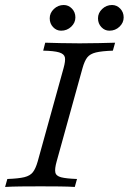

<svg xmlns="http://www.w3.org/2000/svg" viewBox="-25 -740 509 760"><path d="M-4.8 0 4 -31.5Q48.4 -33.1 71.4 -38.7Q94.4 -44.4 105.2 -58.5Q116.1 -72.6 124.2 -100.8L226.6 -470.2Q234.7 -499.2 231.9 -512.9Q229 -526.6 208.9 -532.7Q188.7 -538.7 146 -539.5L154 -571Q179 -570.2 214.1 -569.4Q249.2 -568.5 290.3 -568.5Q330.6 -568.5 367.3 -569.4Q404 -570.2 430.6 -571L421.8 -539.5Q377.4 -537.9 354.4 -532.3Q331.5 -526.6 320.6 -512.9Q309.7 -499.2 301.6 -470.2L199.2 -100.8Q191.1 -71.8 194 -57.7Q196.8 -43.5 216.9 -38.3Q237.1 -33.1 279.8 -31.5L271 0Q246.8 -1.6 210.9 -2Q175 -2.4 135.5 -2.4Q93.5 -2.4 57.3 -2Q21 -1.6 -4.8 0ZM216.9 -618.5Q198.4 -618.5 185.1 -632.7Q171.8 -646.8 171.8 -667.7Q171.8 -688.7 188.3 -704.4Q204.8 -720.2 227.4 -720.2Q246 -720.2 259.7 -706Q273.4 -691.9 273.4 -671Q273.4 -650 256.9 -634.3Q240.3 -618.5 216.9 -618.5ZM408.1 -618.5Q389.5 -618.5 376.2 -632.7Q362.9 -646.8 362.9 -667.7Q362.9 -688.7 379.4 -704.4Q396 -720.2 418.5 -720.2Q437.1 -720.2 450.8 -706Q464.5 -691.9 464.5 -671Q464.5 -650 448 -634.3Q431.5 -618.5 408.1 -618.5Z"/></svg>

Font: Playfair 12pt Light
Style: Italic
Weight: 300
Italic angle: -15.6°
Designer: Claus Eggers Sørensen
Foundry: Claus Eggers Sørensen
Version: Version 2.000;gftools[0.9.28]